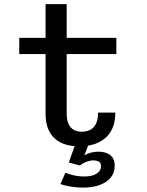

<svg xmlns="http://www.w3.org/2000/svg" viewBox="-20 -678 690 902"><path d="M194.1 -143.7V-658.5H293.3V-146.4Q293.3 -113.6 302.5 -94.6Q311.8 -75.6 327.8 -67.3Q343.9 -59.1 363.9 -59.1Q384.4 -59.1 401.8 -67.1Q419.3 -75.2 430 -94.7Q440.6 -114.2 440.6 -149.1H521.8Q521.8 -105.2 507.9 -74.8Q494.1 -44.4 470.3 -25.8Q446.5 -7.3 416.2 1.2Q385.9 9.6 352.8 9.6Q319.1 9.6 290.2 1.5Q261.4 -6.7 239.9 -24.9Q218.3 -43 206.2 -72.4Q194.1 -101.8 194.1 -143.7ZM70.4 -423.9V-500H526.6V-423.9ZM369.4 203.4Q354.6 203.4 340.1 202.1Q325.7 200.9 312 198.6Q298.4 196.3 286.2 193.4Q274.1 190.4 263.8 187L287 134.1Q301.9 139.2 315.9 143Q329.9 146.9 344.9 149Q359.9 151.1 377 151.1Q400.1 151.1 417.6 145.2Q435 139.4 444.8 128.5Q454.6 117.7 454.6 103.4Q454.6 86.4 443.9 81Q433.2 75.6 417.3 75.6Q406.7 75.6 394.9 79.1Q383.1 82.6 372.7 88Q362.3 93.4 355.8 99.4L303.2 85.4L333.7 0H396.1L366.9 77.1L360.1 66.9Q365.9 58.1 378.1 50.9Q390.4 43.6 407 39.1Q423.6 34.6 442.1 34.6Q461.6 34.6 479.1 40.4Q496.6 46.3 507.7 60.6Q518.9 74.9 518.9 100.6Q518.9 133.9 499.7 156.9Q480.5 179.9 446.8 191.6Q413.1 203.4 369.4 203.4Z"/></svg>

Font: Trispace Thin
Style: Regular
Weight: 100
Designer: Tyler Finck
Foundry: Etcetera Type Company
Version: Version 1.210